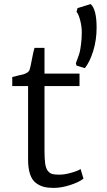

<svg xmlns="http://www.w3.org/2000/svg" viewBox="-20 -920 528 948"><path d="M245.1 7.8Q216.8 7.8 196 2.4Q175.3 -2.9 156.7 -17.1Q138.2 -31.2 128.4 -60.1Q118.7 -88.9 118.7 -131.8V-495.1H40.5V-539.6Q49.8 -542.5 67.1 -546.4Q84.5 -550.3 94.2 -552.7Q104 -555.2 113.5 -561Q123 -566.9 126 -575.2Q129.4 -583.5 137.2 -625.2Q145 -667 150.4 -683.6H199.7V-556.6H372.6V-495.1H199.7V-177.7Q199.7 -136.2 203.1 -112.3Q206.5 -88.4 216.3 -76.2Q226.1 -64 238.3 -60.8Q250.5 -57.6 273.9 -57.6Q297.9 -57.6 330.8 -66.7Q363.8 -75.7 377.9 -85.4L392.1 -38.1Q370.6 -20.5 326.4 -6.3Q282.2 7.8 245.1 7.8ZM398.9 -583.5 357.9 -596.2 354.5 -607.4Q354.5 -607.9 362.8 -630.1Q371.1 -652.3 373.8 -663.3Q376.5 -674.3 380.1 -701.7Q383.8 -729 383.8 -760.3Q383.8 -788.6 376.2 -818.6Q368.7 -848.6 357.9 -861.8L362.8 -879.9L427.7 -899.9Q457 -873.5 457 -783.7Q457 -722.2 440.2 -668Q423.3 -613.8 398.9 -583.5Z"/></svg>

Font: HaufeMerriweatherSansLt
Style: Regular
Weight: 300
Designer: Eben Sorkin
Foundry: Eben Sorkin
Version: Version 1.56